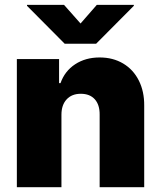

<svg xmlns="http://www.w3.org/2000/svg" viewBox="-20 -775 664 795"><path d="M234.4 0H49.8V-530.3H224.6V-430.7H230.5Q248 -480.5 291 -508.8Q334 -537.1 392.6 -537.1Q447.8 -537.1 490 -512Q532.2 -486.8 554.9 -441.4Q577.6 -396 577.1 -337.9V0H392.6V-299.8Q393.1 -340.8 372.6 -363.8Q352.1 -386.7 314.5 -386.7Q277.3 -386.7 255.9 -363.5Q234.4 -340.3 234.4 -299.8ZM313.5 -677.7 380.9 -754.9H534.2V-751L377.9 -593.8H248L91.8 -751V-754.9H245.1Z"/></svg>

Font: Pretendard Std Black
Style: Regular
Weight: 900
Designer: Base glyphs from Inter by Rasmus Andersson; Hangeul glyphs from Noto Sans CJK(Source Han Sans) by Jang Soo-young and Kan
Foundry: Kil Hyung-jin
Version: Version 1.309